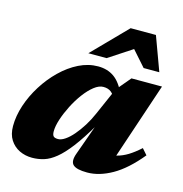

<svg xmlns="http://www.w3.org/2000/svg" viewBox="-105 -786 858 899"><g transform="rotate(15 324.0 -337.0)"><path d="M325.5 -58 380.5 -211.5H383.5Q341 -139 306.8 -94.2Q272.5 -49.5 243.2 -25.8Q214 -2 186.2 6.5Q158.5 15 129 15Q95.5 15 67.5 1.5Q39.5 -12 22.2 -38.8Q5 -65.5 5 -106Q5 -154.5 22.2 -206.8Q39.5 -259 69.8 -307.2Q100 -355.5 139.8 -394.2Q179.5 -433 225.2 -455.8Q271 -478.5 318.5 -478.5Q363.5 -478.5 396 -455.8Q428.5 -433 452 -380.5L427.5 -345.5Q419.5 -368.5 405 -380.2Q390.5 -392 367 -392Q345.5 -392 322 -373.5Q298.5 -355 276 -324.8Q253.5 -294.5 235.5 -259Q217.5 -223.5 206.5 -189.8Q195.5 -156 195.5 -131Q195.5 -114 201.8 -107.5Q208 -101 224 -101Q239.5 -101 258.2 -113.8Q277 -126.5 296.2 -149Q315.5 -171.5 333.8 -200.5Q352 -229.5 366 -262L424.5 -395L483 -464.5H631L487.5 -36.5L455.5 -90Q485.5 -91 511.5 -97.8Q537.5 -104.5 563.2 -120.2Q589 -136 619 -163L644 -134.5Q579.5 -56 517 -20.5Q454.5 15 396 15Q344.5 15 327.5 -1.2Q310.5 -17.5 325.5 -58ZM257.5 -526 418.5 -690.5H541L601.5 -526H525.5L439.5 -623H494L346 -526Z"/></g></svg>

Font: Newsreader ExtraBold
Style: Italic
Weight: 800
Italic angle: -17°
Designer: Hugues Gentile
Foundry: Production Type
Version: Version 1.003